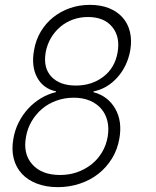

<svg xmlns="http://www.w3.org/2000/svg" viewBox="-20 -760 640 790"><path d="M218 10Q170 10 132 -4.5Q94 -19 70 -45Q46 -71 36.5 -107.5Q27 -144 35 -189Q41 -225 57 -256.5Q73 -288 96 -313Q119 -338 148 -355.5Q177 -373 210 -381L211 -384Q158 -395 133 -441Q108 -487 120 -553Q127 -595 147.5 -629.5Q168 -664 198.5 -688.5Q229 -713 267.5 -726.5Q306 -740 350 -740Q394 -740 428 -726.5Q462 -713 484 -688.5Q506 -664 514.5 -629.5Q523 -595 516 -553Q504 -487 462.5 -441Q421 -395 365 -384L364 -381Q424 -365 454 -313Q484 -261 471 -189Q463 -144 440.5 -107.5Q418 -71 385 -45Q352 -19 309 -4.5Q266 10 218 10ZM227 -40Q265 -40 297.5 -51.5Q330 -63 356 -83.5Q382 -104 399.5 -133Q417 -162 423 -197Q429 -232 422 -261.5Q415 -291 396.5 -312.5Q378 -334 349.5 -346Q321 -358 283 -358Q246 -358 212.5 -346Q179 -334 153.5 -312.5Q128 -291 110.5 -261.5Q93 -232 87 -197Q74 -127 113 -83.5Q152 -40 227 -40ZM292 -408Q358 -408 405.5 -444.5Q453 -481 464 -545Q475 -609 441.5 -649.5Q408 -690 342 -690Q309 -690 280 -679.5Q251 -669 228 -649.5Q205 -630 189.5 -603.5Q174 -577 168 -545Q157 -481 191.5 -444.5Q226 -408 292 -408Z"/></svg>

Font: Maple Mono Thin
Style: Italic
Weight: 250
Italic angle: -10°
Monospace: yes
Designer: subframe7536
Version: Version 7.000